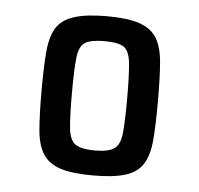

<svg xmlns="http://www.w3.org/2000/svg" viewBox="-38 -812 476 460"><g transform="rotate(5 200.5 -582.5)"><path d="M201 -391Q152 -391 123.5 -400Q95 -409 81 -430.5Q67 -452 64 -489.5Q61 -527 61 -582Q61 -637 64 -674.5Q67 -712 80 -733.5Q93 -755 122.5 -764.5Q152 -774 201 -774Q251 -774 279.5 -764.5Q308 -755 321.5 -733.5Q335 -712 338 -674.5Q341 -637 341 -582Q341 -527 338 -489.5Q335 -452 321.5 -430.5Q308 -409 279.5 -400Q251 -391 201 -391ZM201 -451Q233 -451 247 -460.5Q261 -470 264 -498Q267 -526 267 -581Q267 -638 264 -667Q261 -696 247.5 -705Q234 -714 201 -714Q168 -714 154 -705Q140 -696 137 -667Q134 -638 134 -581Q134 -526 137 -498Q140 -470 154 -460.5Q168 -451 201 -451Z"/></g></svg>

Font: Farlight84_Sys_V01
Style: Regular
Weight: 400
Designer: Ryoko NISHIZUKA  (kana, bopomofo & ideographs); Paul D. Hunt (Latin, Greek & Cyrillic); Sandoll Communications , Soo-you
Foundry: Adobe
Version: Version 2.004;October 29, 2024;FontCreator 14.0.0.2814 64-bi